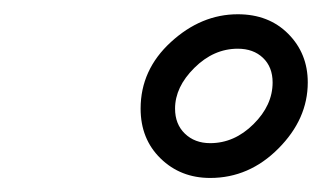

<svg xmlns="http://www.w3.org/2000/svg" viewBox="-20 -714 456 272"><path d="M179.2 -560.1Q179.2 -615.2 222.2 -654.5Q265.1 -693.8 316.9 -693.8Q360.8 -693.8 388.4 -666Q416 -638.2 416 -597.2Q416 -545.4 374.5 -503.7Q333 -461.9 277.8 -461.9Q235.8 -461.9 207.5 -489.5Q179.2 -517.1 179.2 -560.1ZM228 -560.1Q228 -538.1 241.9 -524.7Q255.9 -511.2 277.8 -511.2Q312 -511.2 339.1 -538.1Q366.2 -564.9 366.2 -597.2Q366.2 -619.1 352.5 -632.1Q338.9 -645 316.9 -645Q282.7 -645 255.4 -617.9Q228 -590.8 228 -560.1Z"/></svg>

Font: CMU Bright
Style: SemiBoldOblique
Weight: 600
Italic angle: -12°
Version: Version 0.7.0